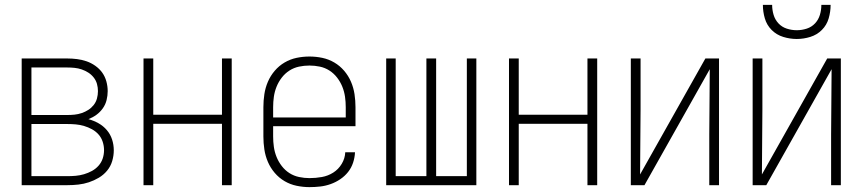

<svg xmlns="http://www.w3.org/2000/svg" viewBox="-20 -760 3540 788"><path d="M256 0H69V-520H256Q276 -520 296 -517.5Q316 -515 335 -508.5Q354 -502 371 -490Q388 -478 399.5 -462Q411 -446 416.5 -426Q422 -406 422 -386Q422 -368 417.5 -349.5Q413 -331 402 -315.5Q391 -300 376 -289Q361 -278 343 -271Q365 -265 384.5 -254Q404 -243 418.5 -226Q433 -209 440 -187.5Q447 -166 447 -143Q447 -121 440.5 -99Q434 -77 419.5 -59.5Q405 -42 385.5 -30.5Q366 -19 345 -12Q324 -5 301.5 -2.5Q279 0 256 0ZM109 -288H256Q271 -288 286 -289.5Q301 -291 315.5 -296Q330 -301 342.5 -309Q355 -317 364.5 -329Q374 -341 378 -356Q382 -371 382 -386Q382 -401 378 -415.5Q374 -430 364.5 -442Q355 -454 342.5 -462Q330 -470 315.5 -475Q301 -480 286 -481.5Q271 -483 256 -483H109ZM109 -37H256Q274 -37 291 -38.5Q308 -40 325 -45Q342 -50 357.5 -58.5Q373 -67 384.5 -80Q396 -93 401.5 -109.5Q407 -126 407 -144Q407 -161 401.5 -178Q396 -195 384.5 -208Q373 -221 357.5 -229.5Q342 -238 325 -243Q308 -248 291 -249.5Q274 -251 256 -251H109Z M569 0V-520H609V-289H891V-520H931V0H891V-252H609V0Z M1250 8Q1224 8 1197.5 2.5Q1171 -3 1148 -16.5Q1125 -30 1107.5 -50.5Q1090 -71 1079.5 -95.5Q1069 -120 1065 -146.5Q1061 -173 1061 -200V-320Q1061 -347 1065 -373.5Q1069 -400 1079.5 -424.5Q1090 -449 1107.5 -469.5Q1125 -490 1148 -503.5Q1171 -517 1197 -522.5Q1223 -528 1250 -528Q1277 -528 1303 -522.5Q1329 -517 1352 -503.5Q1375 -490 1392.5 -469.5Q1410 -449 1420.5 -424.5Q1431 -400 1435 -373.5Q1439 -347 1439 -320V-242H1101V-200Q1101 -178 1104 -157Q1107 -136 1115 -116Q1123 -96 1136.5 -78.5Q1150 -61 1168 -49.5Q1186 -38 1207.5 -33.5Q1229 -29 1250 -29Q1276 -29 1301 -33.5Q1326 -38 1347.5 -51.5Q1369 -65 1382.5 -87.5Q1396 -110 1397 -135H1437Q1436 -113 1429 -92Q1422 -71 1408.5 -54Q1395 -37 1376.5 -24.5Q1358 -12 1337 -4.5Q1316 3 1294 5.5Q1272 8 1250 8ZM1101 -278H1399V-320Q1399 -342 1396 -363Q1393 -384 1385 -404Q1377 -424 1363.5 -441.5Q1350 -459 1332 -470.5Q1314 -482 1293 -486.5Q1272 -491 1250 -491Q1228 -491 1207 -486.5Q1186 -482 1168 -470.5Q1150 -459 1136.5 -441.5Q1123 -424 1115 -404Q1107 -384 1104 -363Q1101 -342 1101 -320Z M1565 0V-520H1604V-37H1730V-520H1770V-37H1896V-520H1935V0Z M2069 0V-520H2109V-289H2391V-520H2431V0H2391V-252H2109V0Z M2569 0V-520H2609V-312Q2609 -245 2608 -178Q2607 -111 2607 -44L2875 -520H2931V0H2891V-208Q2891 -275 2892 -342Q2893 -409 2893 -476L2625 0Z M3069 0V-520H3109V-312Q3109 -245 3108 -178Q3107 -111 3107 -44L3375 -520H3431V0H3391V-208Q3391 -275 3392 -342Q3393 -409 3393 -476L3125 0ZM3250 -600Q3222 -600 3194.5 -608.5Q3167 -617 3147 -637Q3127 -657 3119 -684.5Q3111 -712 3111 -740H3149Q3149 -719 3155 -699Q3161 -679 3175 -664Q3189 -649 3209 -642.5Q3229 -636 3250 -636Q3271 -636 3291 -642.5Q3311 -649 3325 -664Q3339 -679 3345 -699Q3351 -719 3351 -740H3389Q3389 -712 3381 -684.5Q3373 -657 3353 -637Q3333 -617 3305.5 -608.5Q3278 -600 3250 -600Z"/></svg>

Font: Iosevka Term Curly Extralight
Style: Regular
Weight: 200
Designer: Belleve Invis
Foundry: Belleve Invis
Version: Version 32.3.0